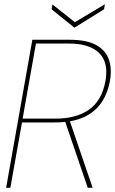

<svg xmlns="http://www.w3.org/2000/svg" viewBox="-20 -888 544 908"><path d="M9 0 133 -700H308Q390 -700 435 -675Q480 -650 495 -606Q510 -562 500 -506Q489 -445 458.5 -401Q428 -357 374.5 -333Q321 -309 239 -309H84L29 0ZM395 0 285 -322H308L418 0ZM87 -327H244Q340 -327 401 -369.5Q462 -412 479 -506Q494 -593 448.5 -637.5Q403 -682 307 -682H150ZM476 -868 472 -844 332 -757 224 -844 228 -867 334 -783Z"/></svg>

Font: DM Sans 36pt Thin
Style: Italic
Weight: 250
Italic angle: -10°
Designer: Colophon Foundry, Jonny Pinhorn
Foundry: Colophon Foundry
Version: Version 4.004;gftools[0.9.30]